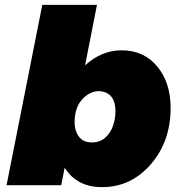

<svg xmlns="http://www.w3.org/2000/svg" viewBox="-20 -762 736 790"><path d="M400 8Q296 8 246 -72L232 0H7L154 -742H379L330 -493Q398 -555 480 -555Q572 -555 627 -488.5Q682 -422 682 -318Q682 -180 600.5 -86Q519 8 400 8ZM357 -176Q391 -176 412.8 -195.2Q434.5 -214.5 444.8 -243.8Q455 -273 455 -303Q455 -383 388 -387Q349 -387 318 -353Q287 -319 287 -259Q287 -223 305 -199.5Q323 -176 357 -176Z"/></svg>

Font: Argentum Sans Black
Style: Italic
Weight: 900
Italic angle: -11°
Designer: Julieta Ulanovsky (font), Cristiano Sobral (main changes and remaster)
Foundry: Julieta Ulanovsky (font), Cristiano Sobral (main changes and remaster)
Version: Version 2.007;June 15, 2022;FontCreator 14.0.0.2814 64-bit; 